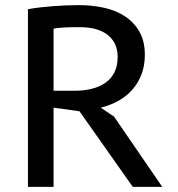

<svg xmlns="http://www.w3.org/2000/svg" viewBox="-20 -729 693 749"><path d="M89 -693Q110 -697 135.5 -700Q161 -703 187 -705Q213 -707 239 -708Q265 -709 288 -709Q338 -709 384.5 -699Q431 -689 466.5 -666Q502 -643 523.5 -606Q545 -569 545 -515Q545 -473 532 -439Q519 -405 496 -379Q473 -353 441.5 -335.5Q410 -318 373 -309L425 -274L613 0H498L290 -295L189 -309V0H89ZM291 -623Q277 -623 262.5 -623Q248 -623 234 -622Q220 -621 208 -620Q196 -619 189 -617V-375H271Q307 -375 337.5 -382.5Q368 -390 390.5 -405.5Q413 -421 426 -446Q439 -471 439 -507Q439 -561 401 -592Q363 -623 291 -623Z"/></svg>

Font: PT Sans Caption
Style: Regular
Weight: 400
Designer: A.Korolkova, O.Umpeleva, V.Yefimov
Foundry: ParaType Ltd
Version: Version 2.004W OFL